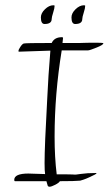

<svg xmlns="http://www.w3.org/2000/svg" viewBox="-20 -687 412 728"><path d="M168 21Q161 21 160 14L156 0H37Q34 0 34 -5Q34 -29 88 -29Q86 -29 101.5 -28.5Q117 -28 151 -27Q150 -32 149.5 -42.5Q149 -53 149 -69Q149 -101 151.5 -161.5Q154 -222 159 -311Q163 -400 171 -495L51 -491Q50 -492 50 -493Q50 -499 57 -509Q64 -520 70 -522Q76 -524 176 -524Q186 -546 215 -546Q219 -546 219 -543Q219 -540 218 -533.5Q217 -527 217 -524H283Q290 -524 299.5 -524.5Q309 -525 322 -525H349Q370 -525 372 -523Q372 -517 347 -507Q320 -496 314 -496H214Q187 -330 187 -169Q187 -130 189 -94Q191 -58 195 -26H228Q245 -26 254 -25.5Q263 -25 263 -25Q263 -24 286.5 -27.5Q310 -31 342 -31H344Q346 -31 346 -30Q346 -27 319 -15Q306 -9 297 -6Q288 -3 284 -2Q274 -1 255 -0.5Q236 0 207 0Q204 6 189.5 13.5Q175 21 168 21ZM265 -596Q251 -596 251 -621Q251 -637 266.5 -652Q282 -667 298 -667Q303 -667 303 -665Q303 -656 297.5 -639Q292 -622 292 -615Q292 -596 265 -596ZM149 -596Q135 -596 135 -621Q135 -637 150.5 -652Q166 -667 182 -667Q187 -667 187 -665Q187 -656 181.5 -639Q176 -622 176 -615Q176 -596 149 -596Z"/></svg>

Font: Shalimar
Style: Regular
Weight: 400
Designer: Robert E. Leuschke
Foundry: Robert E. Leuschke
Version: Version 1.010; ttfautohint (v1.8.3)